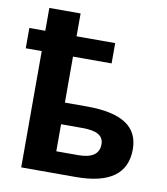

<svg xmlns="http://www.w3.org/2000/svg" viewBox="-84 -831 783 901"><g transform="rotate(10 307.0 -380.0)"><path d="M2 -554.2H78.1V0H337.9C498.5 0 579.1 -58.1 579.1 -173.8C579.1 -281.7 500 -335 332 -335H227.1V-554.2H411.1V-650.9H227.1V-759.8H78.1V-650.9H2ZM430.2 -171.9C430.2 -126 397 -103 331.1 -103H227.1V-231.9H329.1C396 -231.9 430.2 -214.4 430.2 -171.9Z"/></g></svg>

Font: Noto Reveo Sans
Style: Bold
Weight: 700
Designer: Monotype Design team
Foundry: Monotype Imaging Inc.
Version: Version 1.04